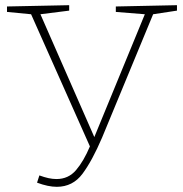

<svg xmlns="http://www.w3.org/2000/svg" viewBox="-20 -713 707 741"><path d="M123 -8 132 -36Q151 -29 167 -25.5Q183 -22 198 -22Q244 -22 273.5 -56.5Q303 -91 327 -148L100 -658L7 -667V-688L247 -693V-672L136 -658L344 -184L539 -658L427 -667V-688L663 -693V-672L571 -658L374 -182Q336 -93 298.5 -42.5Q261 8 199 8Q166 8 123 -8Z"/></svg>

Font: Bitter ExtraLight
Style: Regular
Weight: 200
Designer: Sol Matas, and Bitter project Authors
Foundry: Sol Matas
Version: Version 2.001